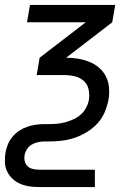

<svg xmlns="http://www.w3.org/2000/svg" viewBox="-27 -540 547 775"><path d="M356 215H132Q112 215 93 212.5Q74 210 56 202.5Q38 195 24.5 182.5Q11 170 2.5 153.5Q-6 137 -7 117Q-8 97 -5 77Q-2 60 4.5 43.5Q11 27 23 12.5Q35 -2 50 -12Q65 -22 82 -28Q99 -34 116.5 -36.5Q134 -39 151 -39H170Q186 -39 203 -40.5Q220 -42 236.5 -46.5Q253 -51 269.5 -58.5Q286 -66 299 -77.5Q312 -89 320.5 -105Q329 -121 332 -138Q335 -159 330.5 -179.5Q326 -200 311 -213.5Q296 -227 275.5 -232Q255 -237 233 -237H121L133 -307L319 -450H82L94 -520H438L426 -450L240 -307Q265 -307 288.5 -303Q312 -299 333.5 -290.5Q355 -282 372.5 -267Q390 -252 400.5 -231.5Q411 -211 413 -186.5Q415 -162 411 -138Q406 -112 395.5 -87Q385 -62 366 -41.5Q347 -21 323 -6.5Q299 8 273.5 16.5Q248 25 222 28Q196 31 170 31H152Q139 31 125.5 34Q112 37 100.5 44Q89 51 81.5 63Q74 75 72 88Q70 101 73.5 113Q77 125 86 132.5Q95 140 107.5 142.5Q120 145 133 145H356Z"/></svg>

Font: Iosevka Term Curly Oblique
Style: Regular
Weight: 400
Italic angle: -9°
Designer: Belleve Invis
Foundry: Belleve Invis
Version: Version 32.3.0